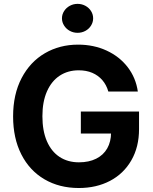

<svg xmlns="http://www.w3.org/2000/svg" viewBox="-20 -943 773 973"><path d="M378.6 -586.7Q324 -586.7 282.6 -559.5Q241.2 -532.3 218 -479.9Q194.9 -427.5 194.9 -354.1Q194.9 -280.1 217.5 -227.7Q240.1 -175.3 281.8 -147.8Q323.6 -120.4 380 -120.4Q430.6 -120.4 467.4 -138.8Q504.2 -157.2 523.5 -191.2Q542.8 -225.3 542.8 -270.6L573 -266.3H389.7V-377.7H684.6V-288.8Q684.6 -197.9 645.5 -130.3Q606.5 -62.6 537.5 -26.4Q468.4 9.8 379.5 9.8Q280.8 9.8 205.3 -34.4Q129.9 -78.5 88.1 -160.6Q46.4 -242.6 46.4 -353Q46.4 -465 89.5 -547.3Q132.6 -629.6 207.4 -673.2Q282.1 -716.8 375.8 -716.8Q455 -716.8 520.4 -686.6Q585.8 -656.4 627.2 -602.5Q668.5 -548.6 678.5 -479.1H529Q519.4 -512.9 498.5 -537Q477.6 -561 447.5 -573.9Q417.3 -586.7 378.6 -586.7ZM294 -850Q294 -870.1 304.9 -886.9Q315.7 -903.8 333.8 -913.6Q351.9 -923.4 373.1 -923.4Q394.6 -923.4 412.7 -913.6Q430.8 -903.8 441.4 -886.9Q452 -870.1 452 -850Q452 -830.4 441.4 -813.4Q430.8 -796.3 412.7 -786.5Q394.6 -776.7 373.1 -776.7Q351.9 -776.7 333.8 -786.5Q315.7 -796.3 304.9 -813.4Q294 -830.4 294 -850Z"/></svg>

Font: WEMIX Pretendard Variable
Style: Regular
Weight: 400
Designer: Base glyphs from Inter by Rasmus Andersson; Hangeul glyphs from Noto Sans CJK(Source Han Sans) by Jang Soo-young and Kan
Foundry: Kil Hyung-jin
Version: Version 1.000;Glyphs 3.2 (3208)